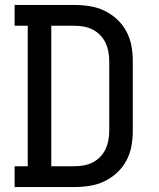

<svg xmlns="http://www.w3.org/2000/svg" viewBox="-20 -755 640 775"><path d="M39 0V-84H92V-651H39V-735H281Q312 -735 343 -730Q374 -725 402 -711.5Q430 -698 453 -676.5Q476 -655 490.5 -627.5Q505 -600 510.5 -569.5Q516 -539 516 -508V-227Q516 -196 510.5 -165.5Q505 -135 490.5 -107.5Q476 -80 453 -58.5Q430 -37 402 -23.5Q374 -10 343 -5Q312 0 281 0ZM187 -84H281Q300 -84 319 -87.5Q338 -91 354.5 -99.5Q371 -108 384.5 -122Q398 -136 406 -153Q414 -170 417.5 -189Q421 -208 421 -227V-508Q421 -527 417.5 -546Q414 -565 406 -582Q398 -599 384.5 -613Q371 -627 354.5 -635.5Q338 -644 319 -647.5Q300 -651 281 -651H187Z"/></svg>

Font: Iosevka Etoile Medium
Style: Regular
Weight: 500
Designer: Belleve Invis
Foundry: Belleve Invis
Version: Version 22.1.2; ttfautohint (v1.8.4)